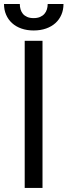

<svg xmlns="http://www.w3.org/2000/svg" viewBox="-34 -929 334 949"><path d="M176.1 0H88.1V-727.3H176.1ZM279.8 -909.1Q279.8 -880.3 269.5 -856.4Q259.2 -832.4 240.1 -815Q220.9 -797.6 193.5 -788Q166.2 -778.4 132.1 -778.4Q98.7 -778.4 71.6 -788Q44.4 -797.6 25.4 -815Q6.4 -832.4 -3.9 -856.4Q-14.2 -880.3 -14.2 -909.1H63.9Q63.9 -895.2 67.6 -882.6Q71.4 -870 79.4 -860.4Q87.4 -850.9 100.5 -845.2Q113.6 -839.5 132.1 -839.5Q150.9 -839.5 164.1 -845.2Q177.2 -850.9 185.5 -860.4Q193.9 -870 197.8 -882.6Q201.7 -895.2 201.7 -909.1Z"/></svg>

Font: Interop
Style: Regular
Weight: 400
Designer: Rasmus Andersson, Google, Jang Haemin
Foundry: jhaemin
Version: Version 1.008